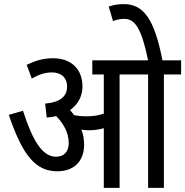

<svg xmlns="http://www.w3.org/2000/svg" viewBox="-20 -916 903 936"><path d="M390 -211C390 -239 385 -263 377 -284C389 -282 401 -281 411 -281C438 -281 462 -284 486 -291V0H563V-553H702V0H779V-553H863V-622H772C732 -826 679 -896 583 -896C556 -896 534 -892 510 -884L531 -813C548 -820 565 -824 586 -824C639 -824 670 -776 702 -622H430V-553H486V-362C459 -353 435 -349 401 -349C379 -349 360 -351 341 -355C335 -363 328 -372 321 -379C358 -405 382 -444 382 -495C382 -575 331 -632 239 -632C186 -632 148 -618 110 -600L135 -533C168 -552 199 -563 233 -563C277 -563 307 -539 307 -494C307 -446 273 -417 200 -411L208 -343C224 -344 239 -346 254 -350C288 -315 315 -271 315 -219C315 -174 290 -152 253 -152C184 -152 137 -237 92 -376L23 -356C90 -158 154 -81 259 -81C337 -81 390 -126 390 -211Z"/></svg>

Font: Noto Sans Devanagari UI Condensed
Style: Regular
Weight: 400
Width: 3
Designer: Jelle Bosma - Monotype Design Team
Foundry: Monotype Imaging Inc.
Version: Version 2.003